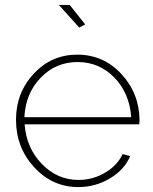

<svg xmlns="http://www.w3.org/2000/svg" viewBox="-20 -750 621 780"><path d="M298 10Q193 10 119 -70.5Q45 -151 45 -263Q45 -373 117 -450.5Q189 -528 294 -528Q400 -528 473 -449.5Q546 -371 547 -260Q547 -258 546 -252V-245H80Q87 -149 150 -84Q213 -19 299 -19Q357 -19 407 -48.5Q457 -78 478 -124L509 -116Q486 -61 427 -25.5Q368 10 298 10ZM79 -274H513Q506 -372 444.5 -435Q383 -498 295 -498Q207 -498 145.5 -434.5Q84 -371 79 -274ZM302 -638 219 -730H263L326 -651Z"/></svg>

Font: Raleway
Style: ExtraLight
Weight: 200
Designer: Matt McInerney, Pablo Impallari, Rodrigo Fuenzalida
Foundry: Matt McInerney, Pablo Impallari, Rodrigo Fuenzalida
Version: Version 2.001